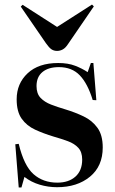

<svg xmlns="http://www.w3.org/2000/svg" viewBox="-20 -806 505 841"><path d="M62 15 47 -174 62 -176Q85 -80 127 -43Q169 -6 231 -6Q281 -6 310.5 -32.5Q340 -59 340 -107Q340 -140 323 -158.5Q306 -177 277.5 -187.5Q249 -198 214 -208Q171 -221 134 -238Q97 -255 75 -286Q53 -317 53 -371Q53 -440 101 -485Q149 -530 235 -530Q278 -530 309 -518Q340 -506 364 -490L378 -530H389L402 -367L386 -368Q364 -440 329.5 -476Q295 -512 238 -512Q192 -512 166 -490.5Q140 -469 140 -429Q140 -396 157.5 -377.5Q175 -359 203.5 -348Q232 -337 266 -327Q309 -314 346.5 -296Q384 -278 407 -246Q430 -214 430 -160Q430 -78 374 -32Q318 14 230 14Q191 14 154 3Q117 -8 87 -31L74 15ZM230 -583Q216 -583 205.5 -590Q195 -597 181 -617L71 -777L79 -785L230 -688L383 -786L391 -778L278 -613Q267 -596 255 -589.5Q243 -583 230 -583Z"/></svg>

Font: Literata 72pt SemiBold
Style: Regular
Weight: 600
Designer: Latin by Veronika Burian and Jose Scaglione. Greek by Irene Vlachou. Cyrillic by Vera Evstafieva.
Foundry: TypeTogether
Version: Version 3.002